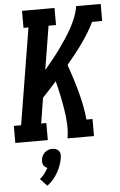

<svg xmlns="http://www.w3.org/2000/svg" viewBox="-82 -779 673 1077"><g transform="rotate(-5 254.5 -240.0)"><path d="M-18 0V-96H23L112 -639H84V-735H267V-639H225L185 -393Q207 -419 228.5 -445.5Q250 -472 270 -499.5Q290 -527 308.5 -555Q327 -583 343.5 -612.5Q360 -642 372 -673Q384 -704 389 -735H527V-639H470Q455 -608 437 -578.5Q419 -549 398.5 -520.5Q378 -492 356 -464.5Q334 -437 312 -410Q325 -372 337.5 -333.5Q350 -295 360.5 -256Q371 -217 379 -177Q387 -137 391 -96H425V0H276Q283 -42 280.5 -84Q278 -126 271.5 -166Q265 -206 256.5 -246Q248 -286 238 -325Q218 -303 198.5 -281.5Q179 -260 159 -239L136 -96H165V0ZM140 255 102 214Q117 202 128.5 186.5Q140 171 149 155Q142 152 136 147.5Q130 143 126.5 136Q123 129 122.5 120.5Q122 112 123 104Q125 93 130.5 83Q136 73 144.5 65.5Q153 58 163.5 54.5Q174 51 185 51Q196 51 205.5 54.5Q215 58 221.5 65.5Q228 73 229.5 83Q231 93 229 104Q226 125 218.5 146Q211 167 200 186.5Q189 206 174 223.5Q159 241 140 255Z"/></g></svg>

Font: Iosevka Curly Slab
Style: Bold Italic
Weight: 700
Italic angle: -9°
Monospace: yes
Designer: Belleve Invis
Foundry: Belleve Invis
Version: Version 22.1.2; ttfautohint (v1.8.4)